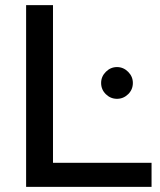

<svg xmlns="http://www.w3.org/2000/svg" viewBox="-20 -730 624 750"><path d="M82 0V-710H187V-94H572V0ZM375 -406Q375 -431 393.5 -449.5Q412 -468 437 -468Q462 -468 480.5 -449.5Q499 -431 499 -406Q499 -380 480.5 -362Q462 -344 437 -344Q412 -344 393.5 -362Q375 -380 375 -406Z"/></svg>

Font: Rising Sun Medium
Style: Regular
Weight: 500
Designer: Matt McInerney, Pablo Impallari, Rodrigo Fuenzalida (Raleway font), Stephen Hutchings (Greek), Cristiano Sobral (main ch
Foundry: The Rising Sun Project Authors
Version: Version 4.327; ttfautohint (v1.8.4.7-5d5b-dirty)